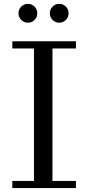

<svg xmlns="http://www.w3.org/2000/svg" viewBox="-20 -961 451 981"><path d="M234.5 -893Q234.5 -913 248.7 -927.2Q262.9 -941.4 282.5 -941.4Q302.5 -941.4 316.5 -927.2Q330.5 -913 330.5 -893Q330.5 -873.4 316.5 -859.2Q302.5 -845 282.5 -845Q262.9 -845 248.7 -859.2Q234.5 -873.4 234.5 -893ZM74.5 -893Q74.5 -913 88.7 -927.2Q102.9 -941.4 122.5 -941.4Q142.5 -941.4 156.5 -927.2Q170.5 -913 170.5 -893Q170.5 -873.4 156.5 -859.2Q142.5 -845 122.5 -845Q102.9 -845 88.7 -859.2Q74.5 -873.4 74.5 -893ZM43 -36.5H153.5V-713.5H43V-750H368V-713.5H248V-36.5H368V0H43Z"/></svg>

Font: Bodoni* 06pt
Style: Regular
Weight: 400
Version: Version 2.3